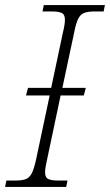

<svg xmlns="http://www.w3.org/2000/svg" viewBox="-35 -734 432 754"><path d="M-15 0 -10 -25H27Q51 -25 66 -30.5Q81 -36 90 -54Q99 -72 107 -109L160 -359H67L75 -389H166L212 -606Q216 -622 218 -635Q220 -648 220 -656Q220 -677 207.5 -683Q195 -689 169 -689H132L137 -714H377L372 -689H335Q311 -689 296 -683.5Q281 -678 272 -660Q263 -642 256 -605L210 -389H302L294 -359H203L150 -108Q142 -74 142 -58Q142 -37 154.5 -31Q167 -25 194 -25H230L225 0Z"/></svg>

Font: Noto Serif ExtraLight
Style: Italic
Weight: 200
Italic angle: -12°
Designer: Monotype Design Team
Foundry: Monotype Imaging Inc.
Version: Version 2.014; ttfautohint (v1.8.4.7-5d5b)